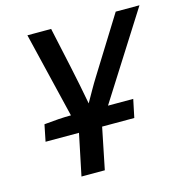

<svg xmlns="http://www.w3.org/2000/svg" viewBox="-103 -589 844 882"><g transform="rotate(-15 319.0 -148.5)"><path d="M296 -119Q312 -147 327.5 -174.5Q343 -202 360 -229L525 -494H638L379 -86H499L481 0H328L288 197H177L218 0H59L75 -79L86 -80Q115 -83 144.5 -85Q174 -87 203 -87L105 -494H218L220 -484Q240 -392 259.5 -301.5Q279 -211 296 -119Z"/></g></svg>

Font: Codetta
Style: Bold Italic
Weight: 700
Italic angle: -11°
Designer: Ulrich Proeller
Foundry: PROSA GmbH
Version: Version 2.00;September 29, 2018;FontCreator 11.5.0.2427 64-b